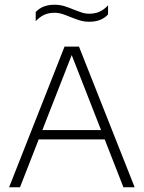

<svg xmlns="http://www.w3.org/2000/svg" viewBox="-20 -792 608 812"><path d="M18.5 0 253 -595H314L549.5 0H502L278 -572.5H288.5L64.5 0ZM128.5 -202.5 140.5 -242H427L438 -202.5ZM357 -700Q335 -700 315 -706.5Q295 -713 276.5 -720.5Q260 -727.5 243.8 -732.8Q227.5 -738 210.5 -738Q185.5 -738 166.8 -729.2Q148 -720.5 131 -702.5V-741Q145 -756.5 164.8 -764.2Q184.5 -772 211 -772Q233 -772 253 -765.8Q273 -759.5 291.5 -751.5Q308 -745 324.2 -739.5Q340.5 -734 357.5 -734Q382.5 -734 401.5 -742.8Q420.5 -751.5 437 -769.5V-731Q423.5 -716 403.8 -708Q384 -700 357 -700Z"/></svg>

Font: Encode Sans SC Condensed Thin ExtraLight
Style: Regular
Weight: 250
Version: Version 3.002